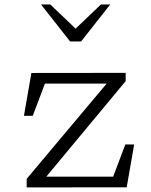

<svg xmlns="http://www.w3.org/2000/svg" viewBox="-20 -818 660 838"><path d="M96.5 -37.5 450 -458.5 464 -453H155.5L182.5 -470L123 -312.5H84.5L117 -499.5L528.5 -500V-464L168 -30L161 -47H494.5L467.5 -30L527 -187.5H565.5L533 -0.5L96.5 0ZM286 -637H334L461 -798.5H420.5L310 -693L199.5 -798.5H159Z"/></svg>

Font: Monaspace Xenon Var
Style: Regular
Weight: 400
Designer: Riley Cran and the Lettermatic Team
Version: Version 1.000 (Monaspace Xenon Var)